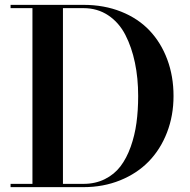

<svg xmlns="http://www.w3.org/2000/svg" viewBox="-20 -770 781 790"><path d="M323.5 0H23.5V-13.5H113.5V-736.5H23.5V-750H323.5Q408.5 -750 478.5 -722Q548.5 -694 595.5 -644.2Q642.5 -594.5 668.2 -525.5Q694 -456.5 694 -375Q694 -294 667 -224.5Q640 -155 591.8 -105.5Q543.5 -56 474.2 -28Q405 0 323.5 0ZM323.5 -736.5H239V-13.5H323.5Q372.5 -13.5 411.5 -33Q450.5 -52.5 475.8 -85.8Q501 -119 517.8 -166Q534.5 -213 541.5 -264.5Q548.5 -316 548.5 -375Q548.5 -448.5 535.2 -512Q522 -575.5 495.8 -626.5Q469.5 -677.5 425.2 -707Q381 -736.5 323.5 -736.5Z"/></svg>

Font: Bodoni* 16pt Medium
Style: Regular
Weight: 500
Version: Version 2.3